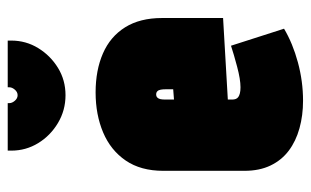

<svg xmlns="http://www.w3.org/2000/svg" viewBox="-170 -602 786 485"><g transform="rotate(-90 222.5 -360.0)"><path d="M213 -166V-177L419 -189V-343Q419 -399 395.5 -436.5Q372 -474 329.5 -492.5Q287 -511 231 -511Q175 -511 130 -492Q85 -473 59 -435Q33 -397 33 -340V-135Q33 -97 46.5 -69Q60 -41 84 -23Q108 -5 140.5 4Q173 13 210 13Q259 13 307 0Q355 -13 392 -35L349 -169Q328 -162 296 -153.5Q264 -145 244 -145Q235 -145 229 -146.5Q223 -148 219.5 -150.5Q216 -153 214.5 -157Q213 -161 213 -166ZM239 -333V-315L213 -313V-334Q213 -342 214 -347Q215 -352 218 -355Q221 -358 226 -358Q231 -358 234 -355Q237 -352 238 -346.5Q239 -341 239 -333ZM362 -733H244V-729Q244 -722 238 -715Q232 -708 224 -708Q216 -708 210 -715Q204 -722 204 -729V-733H84V-724Q84 -687 103 -656Q122 -625 154 -606Q186 -587 224 -587Q262 -587 293 -606Q324 -625 343 -656Q362 -687 362 -724Z"/></g></svg>

Font: Advent Pro Black
Style: Regular
Weight: 900
Version: Version 3.000